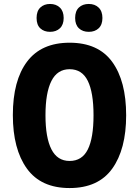

<svg xmlns="http://www.w3.org/2000/svg" viewBox="-20 -941 703 971"><path d="M618 -358Q618 -186 547.5 -88Q477 10 332 10Q187 10 116 -88.5Q45 -187 45 -359Q45 -534 117 -629.5Q189 -725 332 -725Q477 -725 547.5 -628Q618 -531 618 -358ZM210 -358Q210 -245 240 -186Q270 -127 332 -127Q395 -127 424 -185Q453 -243 453 -358Q453 -473 424 -532Q395 -591 332 -591Q270 -591 240 -531.5Q210 -472 210 -358ZM165 -850Q165 -885 184 -903Q203 -921 233 -921Q264 -921 283 -902.5Q302 -884 302 -850Q302 -816 283 -798Q264 -780 233 -780Q203 -780 184 -797.5Q165 -815 165 -850ZM360 -850Q360 -885 379 -903Q398 -921 429 -921Q460 -921 479 -902.5Q498 -884 498 -850Q498 -816 479 -798Q460 -780 429 -780Q398 -780 379 -798Q360 -816 360 -850Z"/></svg>

Font: Noto Sans Condensed ExtraBold
Style: Regular
Weight: 800
Width: 3
Designer: Monotype Design Team
Foundry: Monotype Imaging Inc.
Version: Version 2.013; ttfautohint (v1.8.4.7-5d5b)